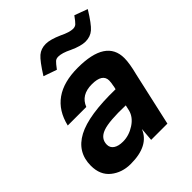

<svg xmlns="http://www.w3.org/2000/svg" viewBox="-213 -874 1011 1011"><g transform="rotate(-45 293.0 -368.0)"><path d="M540 -404Q540 -365 523 -299L456 0H335L341 -75Q305 14 170 14Q105 14 59.5 -22.5Q14 -59 14 -128Q14 -229 104 -277Q194 -325 391 -321L394 -333Q400 -365 400 -377Q400 -428 321 -428Q241 -428 216 -364H78Q120 -542 330 -542Q540 -542 540 -404ZM152 -147Q152 -124 171 -111Q190 -98 224 -98Q269 -98 310.5 -125Q352 -152 362 -192L369 -223Q248 -227 200 -209.5Q152 -192 152 -147ZM171 -638Q215 -708 239.5 -729Q264 -750 300 -750Q333 -750 387 -726Q432 -704 458 -704Q473 -704 482.5 -712.5Q492 -721 513 -750L586 -723Q543 -653 518 -631.5Q493 -610 457 -610Q423 -610 371 -634Q327 -656 299 -656Q284 -656 275 -648Q266 -640 245 -612Z"/></g></svg>

Font: Nacelle Bold
Style: Italic
Weight: 700
Italic angle: -12°
Designer: Sora Sagano
Foundry: Sora Sagano
Version: Version 1.000;FEAKit 1.0